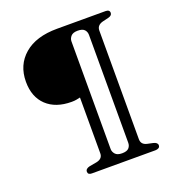

<svg xmlns="http://www.w3.org/2000/svg" viewBox="-128 -804 839 909"><g transform="rotate(-20 292.0 -350.0)"><path d="M501 0H180.5Q161 0 161 -15.5Q161 -30.5 182.5 -35.5L219 -42Q250.5 -48.5 250.5 -75.5V-357Q241.5 -355 231.5 -353Q221.5 -351 207 -351Q127 -351 81.2 -394.2Q35.5 -437.5 35.5 -514Q35.5 -598.5 94.5 -649.2Q153.5 -700 260 -700H504Q524.5 -700 524.5 -684Q524.5 -670.5 505.5 -665.5L476 -658.5Q445 -650.5 445 -623.5V-76Q445 -48.5 474.5 -42L502.5 -36Q524 -31 524 -17Q524 -8 517 -4Q510 0 501 0ZM392 -77.5V-620.5Q392 -636.5 382.2 -647.2Q372.5 -658 348 -658Q324 -658 313.8 -646.2Q303.5 -634.5 303.5 -620.5V-77.5Q303.5 -64 313.8 -52.2Q324 -40.5 348 -40.5Q372.5 -40.5 382.2 -51.2Q392 -62 392 -77.5Z"/></g></svg>

Font: Fraunces 9pt S050 Light
Style: Regular
Weight: 300
Version: Version 1.000; ttfautohint (v1.8.3)